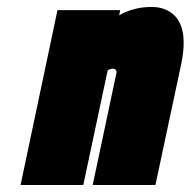

<svg xmlns="http://www.w3.org/2000/svg" viewBox="-20 -530 547 551"><path d="M314 -320 246 1H426L500 -346Q508 -385 507 -413Q506 -441 498 -459.5Q490 -478 477 -489Q464 -500 448.5 -505Q433 -510 416 -510Q391 -510 372 -505.5Q353 -501 340.5 -495.5Q328 -490 322 -486L325 -501H145L39 1H219L289 -328Q292 -330 294.5 -331Q297 -332 299.5 -332.5Q302 -333 304 -333Q307 -333 309 -332Q311 -331 312.5 -329Q314 -327 314.5 -325Q315 -323 314 -320Z"/></svg>

Font: Advent Pro Black
Style: Italic
Weight: 900
Italic angle: -12°
Version: Version 3.000